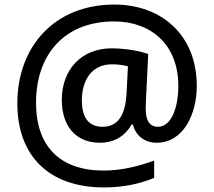

<svg xmlns="http://www.w3.org/2000/svg" viewBox="-20 -785 938 842"><path d="M843 -408C843 -629 691 -765 481 -765C218 -765 56 -579 56 -332C56 -100 196 37 436 37C523 37 597 20 656 -5V-81C595 -58 515 -37 435 -37C243 -37 138 -143 138 -335C138 -542 259 -691 481 -691C642 -691 762 -589 762 -409C762 -310 730 -229 673 -229C645 -229 619 -244 619 -309C619 -313 619 -324 620 -345L630 -548C596 -561 530 -573 470 -573C336 -573 251 -479 251 -347C251 -234 311 -159 418 -159C487 -159 532 -194 557 -239H563C573 -195 610 -159 667 -159C785 -159 843 -286 843 -408ZM339 -345C339 -424 375 -503 472 -503C499 -503 524 -499 541 -494L535 -374C530 -288 502 -229 430 -229C374 -229 339 -263 339 -345Z"/></svg>

Font: Noto Sans Tamil UI Medium
Style: Regular
Weight: 500
Designer: Jelle Bosma - Monotype Design Team
Foundry: Monotype Imaging Inc.
Version: Version 2.004